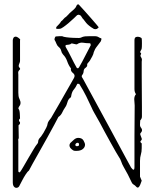

<svg xmlns="http://www.w3.org/2000/svg" viewBox="-20 -872 726 901"><path d="M49 7Q40 1 40 -16V-683Q40 -687 42.5 -693Q45 -699 52.5 -700Q60 -701 73 -689Q75 -688 74.5 -686Q74 -684 74 -682V-588Q75 -583 70 -572Q65 -561 71 -555Q77 -549 72.5 -545Q68 -541 66 -536Q65 -532 65.5 -528.5Q66 -525 66 -521V-437Q66 -429 67 -421.5Q68 -414 72 -406Q82 -386 69 -371Q65 -365 67 -361Q72 -356 73 -338.5Q74 -321 74 -316Q64 -308 74 -298Q75 -291 71 -288Q67 -285 67 -284L68 -223Q65 -220 65.5 -216Q66 -212 66 -208V-69Q66 -65 69.5 -63.5Q73 -62 75 -66Q79 -71 90 -90Q101 -109 114 -131.5Q127 -154 138 -172Q149 -190 152 -193Q159 -200 159 -207Q159 -215 164 -221.5Q169 -228 173 -232Q177 -237 184 -248.5Q191 -260 197 -272.5Q203 -285 203 -290Q204 -297 209 -304.5Q214 -312 220 -319Q222 -323 233 -341.5Q244 -360 258.5 -385.5Q273 -411 287.5 -436.5Q302 -462 313 -481Q324 -500 326 -504Q335 -518 324 -528Q310 -538 313 -551Q302 -565 295.5 -584Q289 -603 276 -616Q269 -624 267 -634Q265 -644 255 -652Q248 -658 244.5 -667.5Q241 -677 236 -685Q235 -689 237.5 -695Q240 -701 242 -701Q250 -702 257.5 -702Q265 -702 272 -702Q277 -699 292.5 -697Q308 -695 322.5 -694.5Q337 -694 338 -694Q354 -693 358.5 -695Q363 -697 369.5 -699.5Q376 -702 396 -702H428Q436 -702 442 -698Q448 -694 455 -692Q457 -691 455.5 -685.5Q454 -680 453 -678Q444 -665 434.5 -653.5Q425 -642 420 -627Q419 -619 413 -607.5Q407 -596 402 -588Q398 -582 393 -577Q388 -572 389 -564Q390 -563 387.5 -560Q385 -557 383 -555Q373 -549 372.5 -538Q372 -527 365 -519Q362 -515 364.5 -510Q367 -505 370 -501Q453 -349 501.5 -259Q550 -169 571.5 -129Q593 -89 595 -86Q602 -76 606.5 -75.5Q611 -75 611 -89Q611 -161 611 -233.5Q611 -306 612 -377Q612 -385 611 -392Q610 -399 610 -406Q610 -412 611.5 -418Q613 -424 618 -430Q611 -440 611 -454V-683Q611 -696 619 -698.5Q627 -701 635.5 -698Q644 -695 645 -691Q646 -686 646 -668.5Q646 -651 645 -645Q645 -641 640.5 -634.5Q636 -628 639 -625Q644 -621 641.5 -617.5Q639 -614 639 -609Q640 -606 643 -601.5Q646 -597 646 -592Q645 -587 645 -582.5Q645 -578 645 -573Q645 -553 645 -517Q645 -481 645.5 -441Q646 -401 646 -369Q646 -337 646 -325Q646 -315 638 -307Q638 -298 637 -288.5Q636 -279 643 -271Q651 -260 641 -249Q636 -245 639.5 -237Q643 -229 645 -222Q647 -217 641 -211.5Q635 -206 645 -199V-177Q645 -159 641 -146.5Q637 -134 637 -117V-43L645 -24Q642 -16 638.5 -6.5Q635 3 630 7Q625 11 618 3Q614 -2 607.5 -5.5Q601 -9 598 -16Q589 -36 580 -53Q571 -70 560 -89Q553 -101 549 -113.5Q545 -126 537 -137Q534 -141 523.5 -159.5Q513 -178 499 -203Q485 -228 471.5 -253Q458 -278 448 -297Q438 -316 435 -320Q429 -331 422 -343Q415 -355 410 -367Q398 -393 384.5 -420.5Q371 -448 352 -478Q350 -479 346 -479Q342 -479 342 -477Q335 -462 329 -455Q323 -448 319.5 -441Q316 -434 313 -416Q300 -407 296.5 -392.5Q293 -378 285 -367Q278 -357 272 -344Q266 -331 254 -323Q249 -313 235 -287Q221 -261 202.5 -227.5Q184 -194 165.5 -161.5Q147 -129 133.5 -104.5Q120 -80 116 -72Q110 -68 100.5 -53.5Q91 -39 83.5 -24Q76 -9 72 -2Q69 6 62 8.5Q55 11 49 7ZM340 -554Q342 -552 345 -551.5Q348 -551 352 -558Q366 -582 379.5 -609Q393 -636 406 -660Q405 -669 402 -669Q385 -669 370 -671.5Q355 -674 341 -664Q339 -663 327.5 -666Q316 -669 315 -668Q310 -663 302.5 -662.5Q295 -662 290.5 -661Q286 -660 288 -652Q301 -630 314 -603.5Q327 -577 340 -554ZM339 -164Q329 -163 322.5 -167Q316 -171 310 -178Q302 -190 310 -201Q318 -209 327.5 -217Q337 -225 347 -225Q365 -225 372 -212.5Q379 -200 379 -193Q379 -181 368.5 -172.5Q358 -164 339 -164ZM341 -186Q351 -186 351 -193Q351 -195 350 -198.5Q349 -202 344 -202Q338 -202 334 -195Q333 -194 334 -189Q338 -185 341 -186ZM421 -736Q407 -744 397.5 -752Q388 -760 385 -764Q383 -766 376.5 -775Q370 -784 368 -785Q366 -788 362.5 -793.5Q359 -799 357 -800Q351 -803 349 -803Q347 -803 342 -801Q338 -797 327 -786.5Q316 -776 302.5 -764.5Q289 -753 277.5 -745Q266 -737 261 -737Q253 -736 247 -736.5Q241 -737 245 -746Q251 -752 257 -758.5Q263 -765 267 -772Q272 -775 278 -782.5Q284 -790 290 -793Q298 -800 301.5 -804.5Q305 -809 312 -815Q320 -822 328 -829Q336 -836 340 -847Q342 -851 346 -851.5Q350 -852 352 -848Q363 -836 378.5 -819Q394 -802 409 -784.5Q424 -767 434 -755.5Q444 -744 443 -743Q441 -742 438 -739Q435 -736 433 -736Q428 -734 421 -736Z"/></svg>

Font: Sankofa Display
Style: Regular
Weight: 400
Designer: Batsirai Madzonga
Foundry: Batsirai Madzonga
Version: Version 1.000; ttfautohint (v1.8.4.7-5d5b)